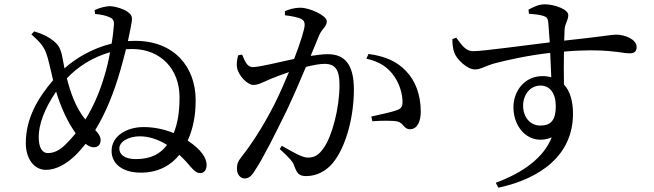

<svg xmlns="http://www.w3.org/2000/svg" viewBox="-20 -805 3040 893"><path d="M492 -562C485 -524 476 -485 466 -453C448 -391 420 -318 377 -249C333 -303 308 -373 291 -441C342 -495 413 -540 492 -562ZM139 -659 126 -645C159 -615 180 -596 194 -560C205 -532 212 -493 227 -432C157 -350 100 -256 100 -139C100 -73 134 -15 194 -15C242 -15 290 -44 328 -80C346 -97 362 -116 378 -136C392 -125 406 -119 418 -120C439 -121 448 -135 448 -154C448 -170 437 -186 423 -200C474 -283 511 -378 540 -479C549 -511 558 -544 566 -576L597 -577C726 -576 815 -485 815 -353C815 -282 806 -231 788 -186C749 -202 701 -214 648 -214C568 -214 499 -172 499 -103C499 -49 542 -2 636 -2C717 -2 776 -37 814 -85C838 -63 857 -41 874 -21C889 -6 897 0 913 0C928 0 941 -14 941 -38C941 -69 917 -109 853 -151C878 -207 890 -266 890 -339C890 -494 790 -615 609 -615L575 -614C584 -656 591 -691 593 -706C596 -729 590 -738 575 -749C556 -763 522 -774 496 -776C474 -777 446 -770 420 -758L422 -740C447 -738 471 -733 487 -726C504 -719 511 -711 510 -691C508 -667 505 -635 499 -602C409 -580 332 -534 280 -487L271 -534C263 -578 253 -595 230 -614C208 -632 181 -647 139 -659ZM757 -131C726 -89 681 -65 612 -65C556 -65 535 -89 535 -114C535 -148 581 -171 630 -171C670 -171 714 -158 757 -131ZM332 -185C318 -168 303 -151 287 -135C255 -103 228 -93 202 -93C178 -93 160 -116 160 -168C160 -224 185 -297 241 -379C264 -302 297 -234 332 -185Z M1684 -532C1746 -519 1785 -491 1813 -451C1842 -409 1851 -364 1852 -337C1853 -311 1848 -301 1827 -293C1801 -283 1746 -272 1707 -263L1712 -241C1747 -244 1806 -245 1828 -240C1858 -233 1857 -204 1887 -204C1921 -204 1937 -240 1937 -286C1937 -363 1912 -430 1869 -474C1827 -519 1771 -544 1694 -554ZM1305 -734C1331 -731 1365 -725 1381 -717C1394 -710 1397 -701 1397 -689C1397 -670 1377 -606 1348 -531C1272 -515 1188 -493 1156 -493C1128 -493 1119 -522 1106 -551L1088 -548C1082 -529 1079 -506 1083 -487C1091 -452 1131 -410 1158 -410C1183 -410 1198 -421 1239 -438C1259 -446 1290 -458 1324 -470C1302 -417 1278 -363 1255 -317C1200 -211 1153 -139 1100 -71C1085 -52 1082 -40 1082 -20C1082 8 1100 25 1117 25C1135 25 1148 17 1165 -11C1206 -73 1259 -180 1312 -288C1342 -351 1375 -427 1403 -494C1436 -502 1467 -508 1489 -508C1542 -508 1559 -477 1559 -410C1559 -300 1524 -172 1487 -119C1463 -83 1442 -72 1411 -72C1387 -72 1344 -96 1291 -127L1281 -112C1334 -63 1342 -52 1348 -35C1361 0 1369 14 1404 14C1455 14 1498 -11 1528 -47C1591 -124 1626 -265 1626 -388C1626 -510 1580 -553 1504 -553C1482 -553 1452 -549 1425 -545L1465 -642C1477 -670 1500 -682 1500 -706C1500 -733 1420 -769 1378 -769C1347 -769 1323 -761 1305 -753Z M2493 -221C2447 -221 2413 -259 2413 -313C2413 -364 2445 -407 2494 -407C2537 -407 2565 -372 2565 -311C2565 -246 2542 -221 2493 -221ZM2503 -451C2421 -451 2368 -383 2368 -306C2368 -205 2447 -125 2546 -166C2508 -69 2408 0 2286 45L2298 68C2498 25 2645 -86 2645 -276C2645 -333 2632 -381 2603 -412C2602 -462 2602 -517 2603 -565C2798 -582 2871 -557 2907 -557C2929 -557 2941 -564 2941 -586C2941 -623 2885 -644 2845 -644C2825 -644 2775 -634 2604 -616L2606 -668C2607 -694 2623 -710 2623 -735C2623 -762 2558 -785 2513 -785C2485 -785 2458 -771 2438 -760L2440 -741C2469 -739 2492 -736 2507 -731C2523 -726 2528 -720 2530 -701L2537 -608C2420 -594 2219 -566 2180 -567C2146 -567 2128 -595 2102 -630L2084 -623C2084 -603 2086 -578 2093 -560C2104 -529 2153 -482 2189 -482C2218 -482 2237 -499 2283 -511C2340 -526 2439 -548 2539 -559L2544 -446C2532 -449 2518 -451 2503 -451Z"/></svg>

Font: Noto Serif KR Medium
Style: Regular
Weight: 500
Designer: Ryoko NISHIZUKA 西塚涼子 (kana & ideographs); Frank Grießhammer (Latin, Greek & Cyrillic); Wenlong ZHANG 张文龙 (bopomofo); San
Foundry: Adobe
Version: Version 2.001;hotconv 1.1.0;makeotfexe 2.6.0